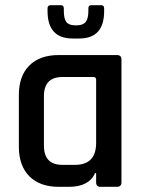

<svg xmlns="http://www.w3.org/2000/svg" viewBox="-20 -723 552 743"><path d="M352 -170V-415Q352 -425 341 -425H222Q150 -425 150 -351V-159Q150 -85 222 -85H270Q352 -85 352 -170ZM247 0H208Q134 0 93.5 -41Q53 -82 53 -155V-355Q53 -429 93.5 -469.5Q134 -510 208 -510H432Q450 -510 450 -493V-17Q450 0 432 0H369Q352 0 352 -17V-53H348Q324 0 247 0ZM164 -680V-691Q164 -703 177 -703H215Q227 -703 227 -691V-681Q227 -650 237 -637.5Q247 -625 271 -625H277Q301 -625 311.5 -638Q322 -651 322 -681V-691Q322 -703 334 -703H371Q383 -703 383 -691V-680Q383 -574 287 -574H261Q164 -574 164 -680Z"/></svg>

Font: Rajdhani SemiBold
Style: Regular
Weight: 600
Designer: Satya Rajpurohit, Jyotish Sonowal
Foundry: Indian Type Foundry
Version: Version 1.201 February 1, 2022